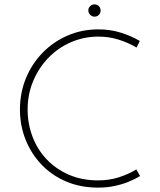

<svg xmlns="http://www.w3.org/2000/svg" viewBox="-20 -848 730 876"><path d="M619 -45Q595 -30 565 -18Q535 -6 500.5 1Q466 8 428 8Q347 8 281.5 -20Q216 -48 169 -97.5Q122 -147 96.5 -211.5Q71 -276 71 -348Q71 -425 98.5 -491.5Q126 -558 175 -608Q224 -658 289 -686Q354 -714 429 -714Q482 -714 529.5 -699.5Q577 -685 618 -661L603 -631Q566 -653 522 -667Q478 -681 429 -681Q363 -681 304 -655.5Q245 -630 201 -584.5Q157 -539 131.5 -478.5Q106 -418 106 -349Q106 -283 128.5 -224Q151 -165 193.5 -120.5Q236 -76 295 -50.5Q354 -25 428 -25Q478 -25 522 -39Q566 -53 602 -75ZM383 -801Q383 -812 391.5 -820Q400 -828 411 -828Q423 -828 431 -820Q439 -812 439 -800Q439 -788 431 -780Q423 -772 411 -772Q400 -772 391.5 -780.5Q383 -789 383 -801Z"/></svg>

Font: Josefin Sans Thin ExtraLight
Style: Regular
Weight: 250
Version: Version 2.001